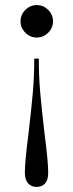

<svg xmlns="http://www.w3.org/2000/svg" viewBox="-20 -549 289 757"><path d="M189 -465Q189 -439 170 -420Q151 -401 125 -401Q99 -401 80 -420Q61 -439 61 -465Q61 -491 80 -510Q99 -529 125 -529Q151 -529 170 -510Q189 -491 189 -465ZM156 -19Q170 88 170 132Q170 161 157.5 174.5Q145 188 124 188Q104 188 91 174Q78 160 78 132Q78 88 92 -19Q104 -121 109.5 -185Q115 -249 115 -318H133Q133 -249 138.5 -185Q144 -121 156 -19Z"/></svg>

Font: Myanmar April Display
Style: Regular
Weight: 400
Designer: Khon Soe Zaw Thu
Foundry: Myanmar OS
Version: Version 2.50 April 12, 2019